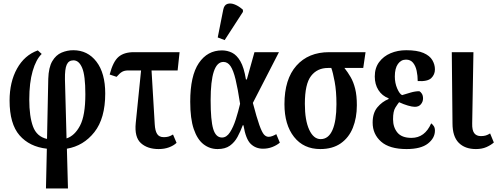

<svg xmlns="http://www.w3.org/2000/svg" viewBox="-20 -830 2805 1082"><path d="M239 232 244 8Q146 -3 90 -67.5Q34 -132 34 -263Q34 -368 76 -443.5Q118 -519 193 -546L215 -526Q183 -495 164 -429.5Q145 -364 145 -269Q145 -174 166 -117Q187 -60 245 -47L252 -386Q254 -450 274.5 -485Q295 -520 327 -533.5Q359 -547 393 -547Q474 -547 523.5 -482.5Q573 -418 573 -303Q573 -163 512 -85.5Q451 -8 357 8L363 232ZM346 -383 355 -50Q401 -65 431 -122Q461 -179 461 -299Q461 -405 443 -447.5Q425 -490 394 -490Q367 -490 356 -465.5Q345 -441 346 -383Z M874 10Q811 10 774 -23.5Q737 -57 745 -137L775 -433H702Q682 -433 668.5 -425.5Q655 -418 637 -397L598 -410Q617 -483 648 -509.5Q679 -536 734 -536H992L981 -433H834L852 -130Q854 -93 865.5 -75Q877 -57 903 -57Q917 -57 928.5 -60Q940 -63 955 -72L975 -25Q958 -9 932 0.5Q906 10 874 10Z M1206 10Q1162 10 1127 -17Q1092 -44 1072 -102.5Q1052 -161 1052 -257Q1052 -403 1100.5 -474.5Q1149 -546 1231 -546Q1261 -546 1287.5 -533Q1314 -520 1334.5 -485Q1355 -450 1366 -382H1371L1414 -536H1552L1405 -250Q1427 -166 1441.5 -125.5Q1456 -85 1467.5 -72Q1479 -59 1494 -59Q1504 -59 1515.5 -63.5Q1527 -68 1537 -74L1557 -26Q1539 -11 1514.5 -1.5Q1490 8 1462 8Q1421 8 1393 -19Q1365 -46 1352 -124H1348Q1335 -89 1318.5 -58.5Q1302 -28 1275.5 -9Q1249 10 1206 10ZM1231 -55Q1257 -55 1276 -84.5Q1295 -114 1309 -158Q1323 -202 1333 -245Q1320 -331 1307.5 -382.5Q1295 -434 1279 -457.5Q1263 -481 1239 -481Q1167 -481 1167 -265Q1167 -152 1181.5 -103.5Q1196 -55 1231 -55ZM1246 -604 1207 -619 1238 -775Q1243 -802 1261.5 -808Q1280 -814 1303.5 -804.5Q1327 -795 1349 -775V-763Z M1785 10Q1691 10 1637 -58.5Q1583 -127 1583 -243Q1583 -384 1650.5 -460Q1718 -536 1835 -536H2040L2027 -447H1921Q1940 -423 1956 -395.5Q1972 -368 1981.5 -330Q1991 -292 1991 -237Q1991 -166 1968.5 -110Q1946 -54 1900 -22Q1854 10 1785 10ZM1787 -46Q1831 -46 1853.5 -97Q1876 -148 1876 -243Q1876 -316 1866 -369.5Q1856 -423 1847 -447H1828Q1768 -447 1733 -402Q1698 -357 1698 -245Q1698 -152 1722.5 -99Q1747 -46 1787 -46Z M2271 10Q2175 10 2127.5 -32Q2080 -74 2080 -139Q2080 -193 2106.5 -225Q2133 -257 2170 -272V-276Q2133 -290 2112.5 -322.5Q2092 -355 2092 -399Q2092 -447 2116.5 -480Q2141 -513 2181 -530Q2221 -547 2269 -547Q2331 -547 2366.5 -531.5Q2402 -516 2416.5 -491Q2431 -466 2431 -439Q2431 -410 2410.5 -390Q2390 -370 2334 -373Q2334 -403 2328 -431Q2322 -459 2307.5 -476.5Q2293 -494 2268 -494Q2240 -494 2222.5 -469.5Q2205 -445 2205 -399Q2205 -362 2218.5 -331Q2232 -300 2246 -294Q2269 -301 2294.5 -308.5Q2320 -316 2343 -316Q2350 -313 2357 -302.5Q2364 -292 2364 -275Q2364 -257 2352 -242.5Q2340 -228 2318 -228Q2303 -228 2279 -235Q2255 -242 2229 -254Q2221 -244 2208 -223.5Q2195 -203 2195 -158Q2195 -113 2219.5 -83Q2244 -53 2299 -53Q2374 -53 2410 -135Q2418 -129 2424.5 -119.5Q2431 -110 2431 -94Q2431 -52 2391.5 -21Q2352 10 2271 10Z M2662 10Q2600 10 2565 -25.5Q2530 -61 2530 -135L2526 -536H2648L2641 -134Q2640 -96 2652.5 -79.5Q2665 -63 2690 -63Q2706 -63 2717.5 -66.5Q2729 -70 2742 -78L2763 -27Q2746 -12 2721 -1Q2696 10 2662 10Z"/></svg>

Font: Noto Serif ExtraCondensed SemiBold
Style: Regular
Weight: 600
Width: 2
Designer: Monotype Design Team
Foundry: Monotype Imaging Inc.
Version: Version 2.015; ttfautohint (v1.8.4.7-5d5b)